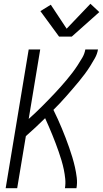

<svg xmlns="http://www.w3.org/2000/svg" viewBox="-20 -997 546 1017"><path d="M10 0 132 -735H193L132 -367Q150 -383 167.5 -399.5Q185 -416 202 -433Q219 -450 236 -467.5Q253 -485 269.5 -502.5Q286 -520 302 -538Q318 -556 333.5 -574.5Q349 -593 363.5 -612Q378 -631 391 -651Q404 -671 416 -691.5Q428 -712 432 -735H499Q495 -711 483 -689.5Q471 -668 457.5 -646.5Q444 -625 429 -605Q414 -585 398 -565.5Q382 -546 365.5 -527Q349 -508 332.5 -489Q316 -470 298.5 -451.5Q281 -433 263 -415Q275 -391 286 -366.5Q297 -342 307.5 -317Q318 -292 327.5 -267Q337 -242 346 -216.5Q355 -191 363 -164.5Q371 -138 377 -111.5Q383 -85 386.5 -56.5Q390 -28 385 0H324Q328 -25 325.5 -50Q323 -75 318 -99Q313 -123 306 -146.5Q299 -170 291 -193Q283 -216 274.5 -238.5Q266 -261 257 -283Q248 -305 238.5 -327Q229 -349 219 -371Q194 -346 168.5 -322.5Q143 -299 117 -276L71 0ZM293 -803 194 -938 249 -972 333 -845 459 -977 506 -933 360 -803Z"/></svg>

Font: Iosevka Curly Light Oblique
Style: Regular
Weight: 300
Italic angle: -9°
Monospace: yes
Designer: Belleve Invis
Foundry: Belleve Invis
Version: Version 11.1.0; ttfautohint (v1.8.3)